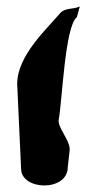

<svg xmlns="http://www.w3.org/2000/svg" viewBox="-20 -659 297 592"><path d="M33 -400 45 -139C45 -71 189 -67 189 -144L195 -198C195 -228 157 -266 161 -290C172 -347 180 -578 217 -606L226 -639C204 -629 181 -636 165 -618C125 -570 33 -488 33 -400Z"/></svg>

Font: Corrode
Style: Regular
Weight: 400
Designer: Mew Too
Version: Version 0.532